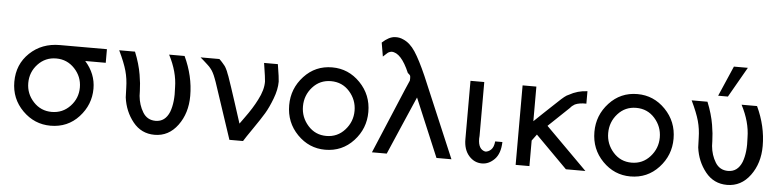

<svg xmlns="http://www.w3.org/2000/svg" viewBox="-44 -911 4627 1138"><g transform="rotate(5 2270.0 -342.0)"><path d="M42 -232Q42 -336 113.5 -404Q185 -472 292 -472H572V-391H450Q513 -320 513 -232Q513 -136 446.5 -63.5Q380 9 278 9Q182 9 112 -61Q42 -131 42 -232ZM125 -232Q125 -168 169 -120.5Q213 -73 278 -73Q343 -73 387.5 -120Q432 -167 432 -232Q432 -296 387.5 -343.5Q343 -391 278 -391Q213 -391 169 -344Q125 -297 125 -232Z M645 -472H739Q753 -438 763 -403.5Q773 -369 778 -338.5Q783 -308 785 -288Q787 -268 788 -242.5Q789 -217 789 -213Q794 -159 820 -116.5Q846 -74 896 -74Q953 -74 978 -135Q1000 -193 994 -282Q993 -374 942 -472H1034Q1088 -357 1088 -239Q1088 -136 1034.5 -63.5Q981 9 897 9Q818 9 768.5 -52.5Q719 -114 708 -197Q707 -202 706 -254.5Q705 -307 692 -354Q679 -401 645 -472Z M1129 -472H1241Q1252 -462 1260.5 -452Q1269 -442 1274 -436Q1279 -430 1284.5 -419Q1290 -408 1291.5 -404.5Q1293 -401 1297.5 -388.5Q1302 -376 1303 -375Q1321 -324 1354.5 -220.5Q1388 -117 1393 -101Q1399 -110 1421 -140Q1443 -170 1460.5 -198Q1478 -226 1491 -252Q1523 -313 1522 -363Q1522 -377 1507 -472H1589Q1603 -386 1603 -369Q1603 -322 1582 -267Q1561 -212 1539.5 -176Q1518 -140 1476.5 -80Q1435 -20 1423 0H1342L1231 -334Q1227 -346 1223 -355.5Q1219 -365 1216 -373Q1213 -381 1208.5 -388.5Q1204 -396 1201.5 -400.5Q1199 -405 1193 -412Q1187 -419 1184.5 -422Q1182 -425 1173 -433Q1164 -441 1161 -444Q1158 -447 1146 -457.5Q1134 -468 1129 -472Z M1677 -236Q1677 -335 1744.5 -408Q1812 -481 1912 -481Q2009 -481 2078.5 -409.5Q2148 -338 2148 -236Q2148 -137 2080.5 -64Q2013 9 1912 9Q1816 9 1746.5 -62Q1677 -133 1677 -236ZM1759 -236Q1759 -171 1802.5 -122Q1846 -73 1912 -73Q1978 -73 2022 -122Q2066 -171 2066 -236Q2066 -301 2022.5 -350Q1979 -399 1912 -399Q1846 -399 1802.5 -350.5Q1759 -302 1759 -236Z M2190 0 2353 -388 2376 -441Q2377 -442 2377 -444Q2379 -472 2373 -476Q2372 -478 2368 -481Q2364 -484 2361 -487Q2311 -604 2254 -604Q2237 -601 2229 -593Q2225 -590 2217 -582Q2209 -574 2205 -571L2191 -653Q2231 -690 2266 -692Q2293 -694 2316 -683Q2357 -666 2388.5 -618Q2420 -570 2460 -479L2663 0H2574L2428 -347Q2403 -290 2353 -174Q2303 -58 2278 0Z M2735 -126V-473H2816L2817 -472V-152Q2817 -150 2816.5 -144.5Q2816 -139 2816 -136Q2816 -73 2858 -63Q2877 -63 2893 -78.5Q2909 -94 2912 -128H2955Q2953 -59 2919.5 -25Q2886 9 2845 9Q2799 9 2767 -27.5Q2735 -64 2735 -126Z M3045 0V-473H3127V-267Q3154 -293 3181.5 -319Q3209 -345 3224.5 -359.5Q3240 -374 3256 -389Q3272 -404 3280 -411.5Q3288 -419 3296.5 -425.5Q3305 -432 3310.5 -435.5Q3316 -439 3322 -441Q3373 -470 3431 -472V-398Q3389 -399 3363 -387Q3346 -377 3337 -365Q3329 -357 3213 -247L3460 0H3344L3155 -190L3127 -152V0Z M3493 -236Q3493 -335 3560.5 -408Q3628 -481 3728 -481Q3825 -481 3894.5 -409.5Q3964 -338 3964 -236Q3964 -137 3896.5 -64Q3829 9 3728 9Q3632 9 3562.5 -62Q3493 -133 3493 -236ZM3575 -236Q3575 -171 3618.5 -122Q3662 -73 3728 -73Q3794 -73 3838 -122Q3882 -171 3882 -236Q3882 -301 3838.5 -350Q3795 -399 3728 -399Q3662 -399 3618.5 -350.5Q3575 -302 3575 -236Z M4205 -513 4283 -693H4366L4263 -513ZM4051 -472H4145Q4159 -438 4169 -403.5Q4179 -369 4184 -338.5Q4189 -308 4191 -288Q4193 -268 4194 -242.5Q4195 -217 4195 -213Q4200 -159 4226 -116.5Q4252 -74 4302 -74Q4359 -74 4384 -135Q4406 -193 4400 -282Q4399 -374 4348 -472H4440Q4494 -357 4494 -239Q4494 -136 4440.5 -63.5Q4387 9 4303 9Q4224 9 4174.5 -52.5Q4125 -114 4114 -197Q4113 -202 4112 -254.5Q4111 -307 4098 -354Q4085 -401 4051 -472Z"/></g></svg>

Font: Coval
Style: Light
Weight: 300
Foundry: Context Ltd
Version: Version 001.000